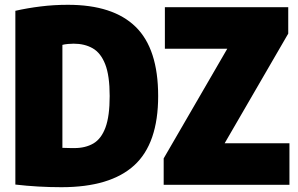

<svg xmlns="http://www.w3.org/2000/svg" viewBox="-20 -770 1242 800"><path d="M236 10Q138.5 10 44 -1V-725Q95 -736.5 149.8 -743.2Q204.5 -750 263 -750Q451.5 -750 545.2 -658.2Q639 -566.5 639 -370Q639 -172 539.2 -81Q439.5 10 236 10ZM290 -153Q336 -153 369 -172.2Q402 -191.5 419.5 -238.8Q437 -286 437 -370Q437 -454.5 418.5 -502Q400 -549.5 366.2 -568.8Q332.5 -588 287 -588Q276.5 -588 262.8 -586.8Q249 -585.5 240 -583V-154Q256.5 -153.5 269.2 -153.2Q282 -153 290 -153ZM662 0V-110L927 -567H667V-740H1181V-630L916 -173H1186V0Z"/></svg>

Font: Encode Sans Cnd Black
Style: Regular
Weight: 900
Width: 3
Designer: Multiple Designers
Foundry: Impallari Type
Version: Version 3.002; ttfautohint (v1.8.3) -l 8 -r 50 -G 200 -x 14 